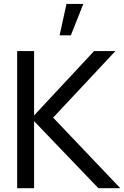

<svg xmlns="http://www.w3.org/2000/svg" viewBox="-20 -988 652 1008"><path d="M417.5 -967.5 352 -802.5H293L329 -967.5ZM159 0V-352L496.5 0H611.5L259 -370.5L586 -720H474L159 -382V-720H70V0Z"/></svg>

Font: Hauora Medium
Style: Regular
Weight: 500
Designer: Wayne Shih
Foundry: WCYS
Version: Version 1.001;hotconv 1.0.109;makeotfexe 2.5.65596